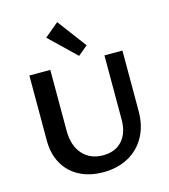

<svg xmlns="http://www.w3.org/2000/svg" viewBox="-132 -1024 997 1134"><g transform="rotate(-15 366.5 -456.5)"><path d="M238 -848 324 -920 457 -743 398 -694ZM84 -260V-658H212V-287Q212 -195 258.5 -142.5Q305 -90 384 -90Q459 -90 501 -137Q543 -184 543 -265V-658H653V-287Q653 -199 616.5 -132.5Q580 -66 513.5 -29.5Q447 7 359 7Q277 7 214.5 -25.5Q152 -58 118 -118.5Q84 -179 84 -260Z"/></g></svg>

Font: Ysabeau SC
Style: Bold
Weight: 700
Designer: Christian Thalmann (Catharsis Fonts)
Version: Version 0.003